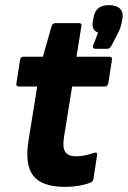

<svg xmlns="http://www.w3.org/2000/svg" viewBox="-20 -716 498 748"><path d="M234 12Q143 12 109.5 -31.5Q76 -75 91 -168L125 -379H55Q41 -379 44 -392L58 -482Q60 -495 71 -495H147L181 -614Q185 -626 196 -626H287Q300 -626 297 -614L278 -495H405Q419 -495 416 -482L402 -392Q399 -379 389 -379H261L229 -180Q223 -141 234.5 -124Q246 -107 276 -107Q308 -107 345 -120Q361 -126 358 -110L344 -19Q342 -8 331 -4Q310 4 285.5 8Q261 12 234 12ZM352 -526Q338 -526 343 -539L362 -589Q335 -599 342 -634L345 -650Q353 -696 404 -696Q433 -696 447 -682.5Q461 -669 457 -644L454 -628Q450 -606 438 -584L415 -539Q408 -526 399 -526Z"/></svg>

Font: Sofia Sans ExtraBold
Style: Italic
Weight: 800
Italic angle: -9°
Designer: Botio Nikoltchev, Ani Petrova
Foundry: lettersoup
Version: Version 4.100; ttfautohint (v1.8.4.7-5d5b)